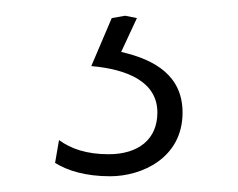

<svg xmlns="http://www.w3.org/2000/svg" viewBox="-20 -24 303 244"><path d="M120 200C160 200 212 177 212 119C212 73 178 52 134 42L154 -1L139 -4L122 -1L96 60C142 64 180 80 180 119C180 153 156 172 118 172C90 172 70 165 55 154L50 183C66 193 89 200 120 200Z"/></svg>

Font: Fixel Display ExtraLight
Style: Regular
Weight: 200
Designer: AlfaBravo + MacPaw
Foundry: Kyrylo Tkachov, Marchela Mozhyna, Serhii Makarenko, Maria Weinstein, Zakhar Kryvoshyya
Version: Version 1.211